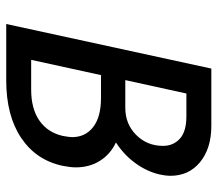

<svg xmlns="http://www.w3.org/2000/svg" viewBox="-61 -637 698 616"><g transform="rotate(90 288.0 -329.0)"><path d="M437 -352Q475 -334 496 -300.5Q517 -267 517 -223Q517 -206 512 -181Q494 -96 422.5 -48Q351 0 238 0H57L200 -658H384Q456 -658 500 -622Q544 -586 544 -527Q544 -511 539 -489Q529 -449 502.5 -413Q476 -377 437 -352ZM353 -578H280L237 -382H326Q378 -382 413 -417Q448 -452 448 -503Q448 -536 425 -557Q402 -578 353 -578ZM420 -211Q420 -254 387.5 -279Q355 -304 295 -304H221L172 -80H268Q329 -80 367 -106.5Q405 -133 416 -181Q420 -203 420 -211Z"/></g></svg>

Font: Ysabeau Semibold
Style: Italic
Weight: 600
Italic angle: -12°
Designer: Christian Thalmann (Catharsis Fonts)
Version: Version 0.003